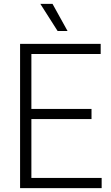

<svg xmlns="http://www.w3.org/2000/svg" viewBox="-20 -965 568 985"><path d="M83 0V-740H496.5V-688H141V-52H501.5V0ZM125.5 -354V-406H449.5V-354ZM275.5 -806 187 -945H249.5L326.5 -806Z"/></svg>

Font: Encode Sans SemiCondensed Light
Style: Regular
Weight: 300
Width: 4
Designer: Multiple Designers
Foundry: Impallari Type
Version: Version 3.002